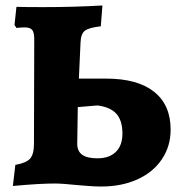

<svg xmlns="http://www.w3.org/2000/svg" viewBox="-20 -670 656 701"><path d="M265 6Q207 0 180 0Q125 0 27 9L36 -68Q76 -75 90 -91Q104 -107 104 -145L105 -518Q106 -549 98.5 -559.5Q91 -570 70 -570Q58 -570 40 -568L33 -579L40 -645Q73 -644 139 -644Q249 -644 354 -650L348 -574Q304 -569 289.5 -557.5Q275 -546 274 -514L268 -383H368Q482 -383 542.5 -335Q603 -287 603 -197Q603 -136 571 -88.5Q539 -41 481.5 -15Q424 11 349 11Q329 11 302 9Q275 7 265 6ZM427 -182Q427 -230 405 -254.5Q383 -279 336 -285L264 -279L262 -145Q262 -118 280 -105Q298 -92 336 -92Q379 -92 403 -115.5Q427 -139 427 -182Z"/></svg>

Font: Alegreya SC ExtraBold
Style: Regular
Weight: 800
Designer: Juan Pablo del Peral
Foundry: Huerta Tipografica
Version: Version 2.007; ttfautohint (v1.6)